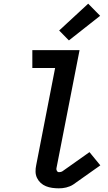

<svg xmlns="http://www.w3.org/2000/svg" viewBox="-20 -1013 590 1045"><path d="M300 12Q282 12 264 9.5Q246 7 230 0.5Q214 -6 201.5 -17.5Q189 -29 181.5 -44.5Q174 -60 173.5 -78Q173 -96 177 -114L280 -643H156V-740H413L287 -96Q286 -89 290 -82.5Q294 -76 301 -76Q305 -76 310 -77Q315 -78 320 -81L467 -185L526 -113L379 -9Q370 -3 360 1Q350 5 340 7.5Q330 10 320 11Q310 12 300 12ZM355 -793 302 -847 460 -993 525 -927Z"/></svg>

Font: Lode Term
Style: Bold Italic
Weight: 700
Italic angle: -11°
Monospace: yes
Designer: Belleve Invis
Foundry: Belleve Invis
Version: Version 29.2.0